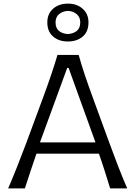

<svg xmlns="http://www.w3.org/2000/svg" viewBox="-20 -1050 755 1070"><path d="M25.4 0Q51.3 -59.6 77.4 -126Q103.5 -192.4 126 -252L220.2 -506.8Q245.6 -575.7 264.6 -631.6Q283.7 -687.5 300.3 -743.7H418.5Q434.6 -686 453.1 -630.9Q471.7 -575.7 497.1 -506.3L590.3 -251.5Q612.8 -189.9 637.9 -124.8Q663.1 -59.6 689 0H593.8Q579.6 -46.9 563.7 -96.7Q547.9 -146.5 531.2 -193.8H183.1Q166.5 -145.5 150.1 -96.2Q133.8 -46.9 118.7 0ZM512.2 -256.3 362.3 -671.4H354.5L202.6 -256.3ZM357.9 -818.8Q307.6 -818.8 275.6 -846.7Q243.7 -874.5 243.7 -925.3Q243.7 -973.1 275.9 -1001.5Q308.1 -1029.8 358.9 -1029.8Q408.7 -1029.8 440.9 -1001Q473.1 -972.2 473.1 -925.3Q473.1 -873.5 440.9 -846.2Q408.7 -818.8 357.9 -818.8ZM357.9 -860.4Q387.7 -861.8 407.5 -877.4Q427.2 -893.1 427.2 -925.3Q427.2 -954.6 407.5 -971.2Q387.7 -987.8 358.9 -989.3Q329.1 -987.8 309.3 -971.4Q289.6 -955.1 289.6 -925.3Q289.6 -893.1 309.1 -877.4Q328.6 -861.8 357.9 -860.4Z"/></svg>

Font: Pinar-DS1-FD Regular
Style: Regular
Weight: 400
Designer: Amin Abedi
Version: Version 3.000